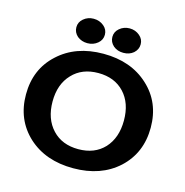

<svg xmlns="http://www.w3.org/2000/svg" viewBox="-99 -741 815 845"><g transform="rotate(15 308.0 -318.5)"><path d="M23.4 -250Q23.4 -134.8 102.5 -61.5Q181.6 10.7 307.6 10.7Q433.6 10.7 512.7 -61.5Q591.8 -134.8 591.8 -250Q591.8 -365.2 512.7 -437.5Q433.6 -510.7 307.6 -510.7Q181.6 -510.7 102.5 -437.5Q23.4 -365.2 23.4 -250ZM144.5 -250Q144.5 -329.1 189.5 -376Q233.4 -422.9 307.6 -422.9Q381.8 -422.9 425.8 -376Q469.7 -329.1 469.7 -250Q469.7 -170.9 425.8 -123Q381.8 -76.2 307.6 -76.2Q233.4 -76.2 189.5 -123Q144.5 -170.9 144.5 -250ZM291 -592.8Q291 -616.2 272.5 -631.8Q252.9 -648.4 225.6 -648.4Q199.2 -648.4 179.7 -631.8Q161.1 -616.2 161.1 -592.8Q161.1 -569.3 179.7 -552.7Q199.2 -537.1 225.6 -537.1Q252.9 -537.1 272.5 -553.7Q291 -569.3 291 -592.8ZM454.1 -592.8Q454.1 -616.2 435.5 -631.8Q416 -648.4 389.6 -648.4Q363.3 -648.4 343.8 -631.8Q325.2 -616.2 325.2 -592.8Q325.2 -569.3 343.8 -552.7Q362.3 -537.1 389.6 -537.1Q417 -537.1 435.5 -552.7Q454.1 -569.3 454.1 -592.8Z"/></g></svg>

Font: umazing
Style: Display
Weight: 400
Designer: umazing